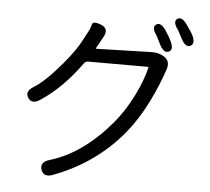

<svg xmlns="http://www.w3.org/2000/svg" viewBox="-59 -897 1118 1024"><g transform="rotate(5 500.0 -384.5)"><path d="M261 58Q212 77 198 36Q185 -4 235 -19Q409 -70 560 -248Q616 -314 661 -404Q703 -489 718 -555Q719 -560 714 -560H395Q382 -560 374 -549Q274 -410 159 -335Q116 -306 94 -340Q73 -373 118 -400Q175 -434 264 -539Q331 -618 361 -679Q373 -703 386 -726Q394 -742 398.5 -760.5Q403 -779 447 -762Q492 -744 465 -697L431 -636Q429 -632 434 -632L730 -640Q765 -641 795 -623Q831 -601 816 -555Q786 -466 743 -379Q694 -280 631 -203Q485 -26 261 58ZM820 -651Q794 -638 770 -684Q750 -725 747 -730Q716 -772 739 -788Q762 -805 792 -762Q810 -735 822 -711Q846 -664 820 -651ZM932 -692Q906 -679 882 -725Q862 -764 858 -770Q826 -812 849 -828Q872 -845 902 -802Q928 -765 935 -752Q958 -705 932 -692Z"/></g></svg>

Font: Resource Han Rounded JP
Style: Regular
Weight: 400
Designer: Cyano Hao (round all glyphs); Ryoko NISHIZUKA 西塚涼子 (kana, bopomofo & ideographs); Paul D. Hunt (Latin, Greek & Cyrillic)
Foundry: Cyano Hao
Version: 0.990